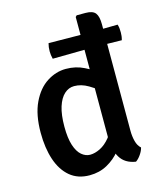

<svg xmlns="http://www.w3.org/2000/svg" viewBox="-112 -817 758 910"><g transform="rotate(-15 267.0 -362.0)"><path d="M188 -566Q185.5 -577 184.2 -585.5Q183 -594 183 -603.5Q183 -615 184.2 -623.8Q185.5 -632.5 188 -642.5L389.5 -640.5L527 -642.5Q530 -632.5 531 -623.8Q532 -615 532 -603.5Q532 -594 531 -585.5Q530 -577 527 -566L387.5 -568.5ZM455.5 -141.5Q455.5 -113.5 461.8 -89.2Q468 -65 483.5 -51.5Q480 -36 468 -18.5Q456 -1 443 7.5Q390.5 -0.5 367.5 -38.8Q344.5 -77 344.5 -128V-729L351 -735.5H394.5Q429.5 -735.5 442.5 -718.8Q455.5 -702 455.5 -664ZM42 -241.5Q42 -330 69.8 -388.2Q97.5 -446.5 141.8 -475Q186 -503.5 235 -503.5Q283.5 -503.5 323.5 -483.5Q363.5 -463.5 398.5 -439.5L384.5 -351.5Q355.5 -374 321.2 -394.2Q287 -414.5 252 -414.5Q225 -414.5 203.8 -395.2Q182.5 -376 170.2 -337.5Q158 -299 158 -240.5Q158 -184 169.5 -148.8Q181 -113.5 200.5 -97Q220 -80.5 242 -80.5Q265.5 -80.5 291.8 -93.5Q318 -106.5 341 -134.8Q364 -163 376.5 -209L401 -130Q392.5 -95 366.2 -62.2Q340 -29.5 301.5 -8.2Q263 13 215 13Q157.5 13 119 -19.2Q80.5 -51.5 61.2 -109Q42 -166.5 42 -241.5Z"/></g></svg>

Font: Signika Light Medium
Style: Regular
Weight: 500
Version: Version 2.003;gftools[0.9.32]